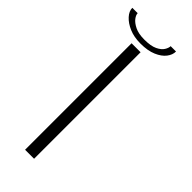

<svg xmlns="http://www.w3.org/2000/svg" viewBox="-228 -716 747 747"><g transform="rotate(45 145.0 -343.0)"><path d="M98.5 0H148V-586H98.5ZM123.5 -609.5Q163.5 -609.5 190.2 -621Q217 -632.5 230.2 -649.8Q243.5 -667 243.5 -685.5H214Q214 -675.5 206.2 -662.8Q198.5 -650 178.8 -640.5Q159 -631 123.5 -631Q91 -631 71 -641Q51 -651 41.8 -663.2Q32.5 -675.5 32.5 -685.5H3Q3 -667 18.8 -649.8Q34.5 -632.5 61.2 -621Q88 -609.5 123.5 -609.5Z"/></g></svg>

Font: Anybody ExtraExpanded ExtraLight
Style: Regular
Weight: 250
Width: 8
Version: Version 1.113;gftools[0.9.25]